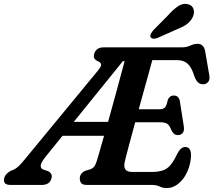

<svg xmlns="http://www.w3.org/2000/svg" viewBox="-61 -941 1086 977"><path d="M711.5 0H381Q359.5 0 352.2 -9.5Q345 -19 345 -33.5Q345 -47 353 -57Q361 -67 373 -72L397 -79Q410 -83.5 417.8 -92.8Q425.5 -102 432 -123.5Q435 -133.5 445 -167.5Q455 -201.5 468.5 -250H257L169.5 -141.5Q128.5 -90.5 159.5 -78L184.5 -70Q194.5 -64 199.5 -55.8Q204.5 -47.5 201 -33.5Q191.5 0 152 0H-8Q-49 0 -39 -36.5Q-33.5 -57 -6 -72L10.5 -78.5Q22.5 -84.5 34.8 -96.2Q47 -108 63 -127.5L439.5 -584.5Q455 -604 453.5 -613.5Q452 -623 437.5 -629.5Q410.5 -640.5 418 -666Q427.5 -700 466 -700H862Q888.5 -700 907.2 -709Q926 -718 944 -718Q977 -718 983.5 -677.5L1004 -558Q1007.5 -538 1000 -526.5Q992.5 -515 978 -512.5Q961 -510.5 948.8 -519.8Q936.5 -529 927 -556Q913.5 -600 893 -617.5Q872.5 -635 840.5 -635H714Q707.5 -610.5 696.5 -571Q685.5 -531.5 672.2 -483.5Q659 -435.5 645 -385H752.5Q769 -385 778 -394Q787 -403 792.5 -432Q802 -455 822.5 -455Q837 -455 845 -446.2Q853 -437.5 854.5 -424L874.5 -297Q877.5 -275 868.5 -264.2Q859.5 -253.5 844.5 -253.5Q832 -253.5 824 -260.8Q816 -268 811 -279Q801 -305 788.5 -312Q776 -319 753 -319H627Q607.5 -247 592 -189.2Q576.5 -131.5 573 -113Q568.5 -91.5 577.2 -78.8Q586 -66 612 -66H715Q762.5 -66 789.5 -85.2Q816.5 -104.5 840.5 -157.5Q858.5 -193 881.5 -193Q911.5 -193 911 -149.5Q909.5 -107 893 -69.2Q876.5 -31.5 848.8 -7.8Q821 16 786.5 16Q768 16 751.2 8Q734.5 0 711.5 0ZM564.5 -630 314.5 -321H489Q510 -397 532.8 -480Q555.5 -563 573 -629.5ZM794.5 -863.5Q821.5 -894 846.5 -910.2Q871.5 -926.5 897.5 -919Q919.5 -912.5 924.5 -892.2Q929.5 -872 918 -850.5Q906.5 -829.5 887.2 -816.2Q868 -803 836 -790.5L738.5 -747Q728.5 -743 719 -744.2Q709.5 -745.5 705.5 -752Q702 -760 706.8 -769Q711.5 -778 719.5 -787.5Z"/></svg>

Font: Fraunces 72pt SuperSoft SemiBold
Style: Italic
Weight: 600
Italic angle: -16°
Version: Version 1.000;[b76b70a41]